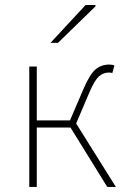

<svg xmlns="http://www.w3.org/2000/svg" viewBox="-20 -742 492 762"><path d="M96.2 0V-478H126V-264.2H257.8L310.1 -386.2Q335.9 -446.8 358.9 -466.3Q381.8 -485.8 414.1 -485.8Q426.3 -485.8 434.1 -481.9L425.8 -452.1Q419.9 -454.1 412.1 -454.1Q390.1 -454.1 373 -439.2Q356 -424.3 335.9 -377.9L282.2 -252L439.9 0H405.8L259.8 -235.8H126V0ZM180.2 -571.8 319.8 -722.2H357.9L359.9 -717.8L210 -571.8Z"/></svg>

Font: Source Sans 3 ExtraLight
Style: Regular
Weight: 200
Designer: Paul D. Hunt
Foundry: Adobe
Version: Version 3.052;hotconv 1.1.0;makeotfexe 2.6.0